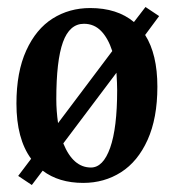

<svg xmlns="http://www.w3.org/2000/svg" viewBox="-20 -508 500 549"><path d="M395 -408Q430 -353 430 -260Q430 -170 402 -108Q374 -46 326 -15.5Q278 15 218 15Q148 15 102 -20L71 21L32 -5L69 -54Q27 -111 27 -212Q27 -302 55 -363.5Q83 -425 130.5 -455Q178 -485 238 -485Q315 -485 363 -445L396 -488L435 -462ZM146 -156 301 -362Q289 -399 269 -419.5Q249 -440 220 -440Q179 -440 160 -387.5Q141 -335 141 -224Q141 -191 146 -156ZM313 -300 161 -98Q189 -29 240 -29Q275 -29 295 -85.5Q315 -142 315 -250Q315 -268 313 -300Z"/></svg>

Font: Gupter
Style: Bold
Weight: 700
Designer: Octavio Pardo
Version: Version 1.000